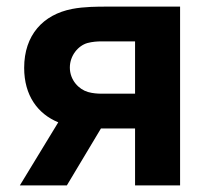

<svg xmlns="http://www.w3.org/2000/svg" viewBox="-20 -560 634 580"><path d="M388 0H524V-540H301C276 -540 234 -540 198 -533C110 -516 53 -454 53 -355C53 -271.5 94 -216 156 -190.5L40 0H182L285 -172H301H388ZM191 -356C191 -392 216 -422 244 -430C259 -434 274 -435 286 -435H388V-277H286C275 -277 260 -278 246 -282C218 -290 191 -318 191 -356Z"/></svg>

Font: Eudonet ExtraBold
Style: Regular
Weight: 800
Designer: Mikhail Sharanda
Foundry: Mikhail Sharanda
Version: Version 4.503;Glyphs 3.1.2 (3151)